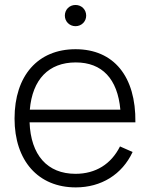

<svg xmlns="http://www.w3.org/2000/svg" viewBox="-20 -758 619 792"><path d="M291.5 -650C316.5 -650 335.5 -669.5 335.5 -693.5C335.5 -718.5 316.5 -737.5 291.5 -737.5C266.5 -737.5 247.5 -718.5 247.5 -693.5C247.5 -669.5 266.5 -650 291.5 -650ZM538.5 -253.5C541 -443 449 -555 291.5 -555C136.5 -555 40 -446 40 -269C40 -95 137.5 15 292.5 15C397.5 15 483.5 -38 527 -131L475 -154C438.5 -81 374.5 -41 291.5 -41C175 -41 107 -118.5 102 -253.5ZM292.5 -500.5C401.5 -500.5 465 -432.5 476.5 -305.5H103C113.5 -430 180.5 -500.5 292.5 -500.5Z"/></svg>

Font: Hauora Light
Style: Regular
Weight: 300
Designer: Wayne Shih
Foundry: WCYS
Version: Version 1.001;hotconv 1.0.109;makeotfexe 2.5.65596